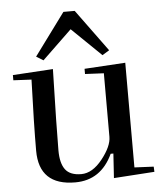

<svg xmlns="http://www.w3.org/2000/svg" viewBox="-53 -788 715 846"><g transform="rotate(-5 304.0 -364.5)"><path d="M413 -175V-456L330 -460V-483L511 -494V-31L596 -27L597 -4L417 8L424 -100H412Q360 12 246 12Q86 12 86 -142Q86 -255 93 -456L13 -460V-483L191 -494Q184 -230 184 -135Q184 -78 205 -50Q226 -22 275.5 -22Q325 -22 369 -77.5Q413 -133 413 -175ZM122 -555 259 -741H309L445 -555L414 -536L284 -662L153 -536Z"/></g></svg>

Font: Rufina
Style: Regular
Weight: 400
Designer: Martin Sommaruga
Foundry: Martin Sommaruga
Version: Version 1.001